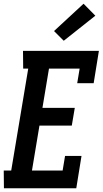

<svg xmlns="http://www.w3.org/2000/svg" viewBox="-41 -1007 549 1027"><path d="M-20 0 -21 -95H19L110 -640H83L82 -735H488L460 -562H372L385 -640H221L186 -430H359L343 -335H170L130 -95H294L307 -173H395L367 0ZM300 -789 248 -841 406 -987 469 -923Z"/></svg>

Font: Iosevka QP
Style: Bold Italic
Weight: 700
Italic angle: -9°
Designer: Belleve Invis
Foundry: Belleve Invis
Version: Version 20.0.0; ttfautohint (v1.8.4)